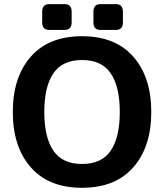

<svg xmlns="http://www.w3.org/2000/svg" viewBox="-20 -892 794 929"><path d="M42 -350.1Q42 -518.6 128.9 -617.7Q215.8 -716.8 377 -716.8Q538.1 -716.8 625 -617.7Q711.9 -518.6 711.9 -350.1Q711.9 -181.6 625 -82.5Q538.1 16.6 377 16.6Q215.8 16.6 128.9 -82.5Q42 -181.6 42 -350.1ZM194.3 -350.1Q194.3 -228 238 -163.3Q281.7 -98.6 377 -98.6Q472.2 -98.6 515.9 -163.3Q559.6 -228 559.6 -350.1Q559.6 -472.2 515.9 -536.9Q472.2 -601.6 377 -601.6Q281.7 -601.6 238 -536.9Q194.3 -472.2 194.3 -350.1ZM218.3 -747.1Q184.1 -747.1 184.1 -783.7V-835.4Q184.1 -872.1 218.3 -872.1H292.5Q326.7 -872.1 326.7 -835.4V-783.7Q326.7 -747.1 292.5 -747.1ZM466.3 -747.1Q432.1 -747.1 432.1 -783.7V-835.4Q432.1 -872.1 466.3 -872.1H540.5Q574.7 -872.1 574.7 -835.4V-783.7Q574.7 -747.1 540.5 -747.1Z"/></svg>

Font: Istok Web
Style: Bold
Weight: 700
Designer: Andrey V. Panov
Foundry: Andrey V. Panov
Version: Version 1.0.2g